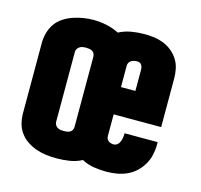

<svg xmlns="http://www.w3.org/2000/svg" viewBox="-85 -633 770 734"><g transform="rotate(15 300.0 -266.0)"><path d="M198 8Q178 8 157.5 5.5Q137 3 118 -3.5Q99 -10 81.5 -21.5Q64 -33 52 -49.5Q40 -66 35 -86Q30 -106 30 -126V-404Q30 -424 35.5 -444Q41 -464 52.5 -480.5Q64 -497 81.5 -508.5Q99 -520 118 -526.5Q137 -533 157.5 -536.5Q178 -540 198 -540Q224 -540 250.5 -534.5Q277 -529 300 -517Q323 -529 349 -533.5Q375 -538 401 -538Q420 -538 439 -535.5Q458 -533 476 -526Q494 -519 509.5 -506.5Q525 -494 535.5 -477.5Q546 -461 550 -442Q554 -423 554 -404V-211H366V-126Q366 -120 368 -115Q370 -110 374.5 -106.5Q379 -103 384.5 -101.5Q390 -100 395 -100Q403 -100 409.5 -105Q416 -110 419 -117.5Q422 -125 423.5 -133Q425 -141 425 -149Q425 -149 425 -150Q425 -151 425 -152H556Q556 -149 556 -147Q556 -145 556 -143Q556 -122 551.5 -101.5Q547 -81 536.5 -63Q526 -45 510.5 -30.5Q495 -16 476 -7.5Q457 1 436.5 4.5Q416 8 395 8Q370 8 345 4Q320 0 298 -12Q275 0 249.5 4Q224 8 198 8ZM423 -319V-404Q423 -409 421.5 -414Q420 -419 417 -423Q414 -427 409.5 -428.5Q405 -430 400 -430Q394 -430 388 -428.5Q382 -427 377 -424Q372 -421 369 -415.5Q366 -410 366 -404V-319ZM198 -100Q204 -100 210.5 -101Q217 -102 222.5 -105Q228 -108 231 -114Q234 -120 234 -126V-404Q234 -410 231 -416Q228 -422 222.5 -425Q217 -428 210.5 -429Q204 -430 197 -430Q191 -430 185 -429Q179 -428 173.5 -424.5Q168 -421 164.5 -415.5Q161 -410 161 -404V-126Q161 -120 164.5 -114Q168 -108 173.5 -105Q179 -102 185.5 -101Q192 -100 198 -100Z"/></g></svg>

Font: Iosevka Curly Heavy Extended
Style: Regular
Weight: 900
Width: 7
Monospace: yes
Designer: Belleve Invis
Foundry: Belleve Invis
Version: Version 11.1.0; ttfautohint (v1.8.3)